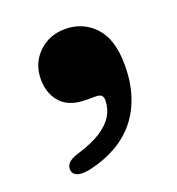

<svg xmlns="http://www.w3.org/2000/svg" viewBox="-83 -263 489 529"><g transform="rotate(-20 162.0 1.0)"><path d="M151.5 9Q101.5 9 77.2 -18Q53 -45 53 -87Q53 -133 84.5 -163.8Q116 -194.5 163 -194.5Q214.5 -194.5 249.2 -157.8Q284 -121 284 -45.5Q284 4 271.2 43.5Q258.5 83 234.5 112.8Q210.5 142.5 175.5 162.5Q140.5 182.5 96.5 192.5Q72.5 197.5 59.5 193.5Q46.5 189.5 44 178.5Q41.5 166.5 49.2 156.8Q57 147 80.5 140Q123.5 127 150 109.8Q176.5 92.5 188.5 71.8Q200.5 51 200.5 27.5Q200.5 18.5 195.8 13.8Q191 9 179.5 9Z"/></g></svg>

Font: Fraunces ExtraBold
Style: Regular
Weight: 800
Version: Version 1.000;[b76b70a41]